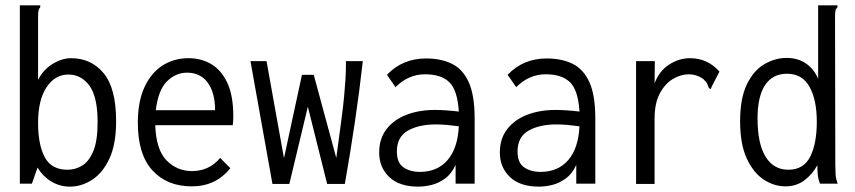

<svg xmlns="http://www.w3.org/2000/svg" viewBox="-20 -685 3190 716"><path d="M241 11Q203 11 171.5 -8Q140 -27 120 -60L99 0H54V-665H130V-658Q125 -652 123.5 -645Q122 -638 122 -621V-387Q141 -425 176 -446.5Q211 -468 245 -468Q320 -468 366.5 -412Q413 -356 413 -233Q413 -147 388 -93.5Q363 -40 323.5 -14.5Q284 11 241 11ZM232 -52Q261 -52 286.5 -67.5Q312 -83 328 -121.5Q344 -160 344 -229Q344 -324 313.5 -365.5Q283 -407 235 -407Q185 -407 153.5 -359.5Q122 -312 122 -227Q122 -145 147 -98.5Q172 -52 232 -52Z M695 10Q603 10 548.5 -49.5Q494 -109 494 -227Q494 -307 519 -360.5Q544 -414 586.5 -441Q629 -468 683 -468Q731 -468 768.5 -445.5Q806 -423 828 -375.5Q850 -328 850 -251Q850 -242 849.5 -234.5Q849 -227 848 -218H559Q562 -127 601 -87Q640 -47 696 -47Q760 -47 801 -96L839 -58Q785 10 695 10ZM561 -274H782Q782 -340 754.5 -377Q727 -414 678 -414Q635 -414 602.5 -381.5Q570 -349 561 -274Z M996 1 914 -457H974L1039 -95L1106 -406H1150L1234 -96Q1245 -178 1252.5 -234Q1260 -290 1263.5 -328Q1267 -366 1268.5 -392.5Q1270 -419 1270 -442V-457H1333Q1320 -341 1303 -227Q1286 -113 1266 1H1200L1128 -287L1059 1Z M1540 11Q1469 11 1431.5 -25Q1394 -61 1394 -116Q1394 -168 1421.5 -203.5Q1449 -239 1496 -257Q1543 -275 1601 -275Q1621 -275 1643.5 -273.5Q1666 -272 1691 -269Q1686 -349 1655.5 -378.5Q1625 -408 1565 -408Q1503 -408 1455 -360L1423 -406Q1481 -467 1569 -467Q1625 -467 1665.5 -447Q1706 -427 1728 -378.5Q1750 -330 1750 -243V0H1679V-70Q1664 -37 1640 -19.5Q1616 -2 1590 4.5Q1564 11 1540 11ZM1460 -120Q1460 -78 1484.5 -61Q1509 -44 1546 -44Q1611 -44 1649 -88Q1687 -132 1691 -214Q1670 -217 1648 -219Q1626 -221 1606 -221Q1541 -221 1500.5 -197.5Q1460 -174 1460 -120Z M1990 11Q1919 11 1881.5 -25Q1844 -61 1844 -116Q1844 -168 1871.5 -203.5Q1899 -239 1946 -257Q1993 -275 2051 -275Q2071 -275 2093.5 -273.5Q2116 -272 2141 -269Q2136 -349 2105.5 -378.5Q2075 -408 2015 -408Q1953 -408 1905 -360L1873 -406Q1931 -467 2019 -467Q2075 -467 2115.5 -447Q2156 -427 2178 -378.5Q2200 -330 2200 -243V0H2129V-70Q2114 -37 2090 -19.5Q2066 -2 2040 4.5Q2014 11 1990 11ZM1910 -120Q1910 -78 1934.5 -61Q1959 -44 1996 -44Q2061 -44 2099 -88Q2137 -132 2141 -214Q2120 -217 2098 -219Q2076 -221 2056 -221Q1991 -221 1950.5 -197.5Q1910 -174 1910 -120Z M2352 -457H2422L2421 -374Q2438 -420 2475 -444Q2512 -468 2553 -468Q2619 -468 2663 -418L2634 -362L2631 -353L2624 -356Q2621 -364 2617.5 -372Q2614 -380 2602 -391Q2577 -408 2549 -408Q2519 -408 2489.5 -390.5Q2460 -373 2440.5 -336.5Q2421 -300 2421 -242V1H2352Z M2909 10Q2867 10 2828.5 -15Q2790 -40 2765 -93.5Q2740 -147 2740 -233Q2740 -319 2765.5 -371Q2791 -423 2831 -446Q2871 -469 2913 -469Q2956 -469 2986 -448Q3016 -427 3031 -391V-665H3103V-658Q3097 -652 3095.5 -645Q3094 -638 3094 -621L3095 -71Q3095 -53 3096 -35.5Q3097 -18 3104 0H3038Q3031 -17 3029.5 -34Q3028 -51 3028 -69Q3009 -34 2979 -12Q2949 10 2909 10ZM2920 -52Q2977 -52 3001.5 -101Q3026 -150 3026 -231Q3026 -312 2999 -361Q2972 -410 2915 -410Q2861 -410 2833 -367.5Q2805 -325 2805 -244Q2805 -149 2835 -100.5Q2865 -52 2920 -52Z"/></svg>

Font: Inconsolata SemiCondensed
Style: Regular
Weight: 400
Width: 4
Monospace: yes
Designer: Raph Levien, Cyreal, Brenton Simpson
Foundry: Raph Levien, Cyreal, Google
Version: Version 3.001; ttfautohint (v1.8.2.53-6de2)